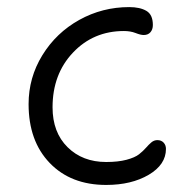

<svg xmlns="http://www.w3.org/2000/svg" viewBox="-20 -481 535 544"><path d="M280.8 43Q180.7 43 120.8 -19.3Q61 -81.5 61 -186Q61 -261.2 100.1 -324.7Q139.2 -388.2 204.6 -424.6Q270 -460.9 346.2 -460.9Q376.5 -460.9 394.8 -450.2Q413.1 -439.5 413.1 -410.2Q413.1 -397.5 406.2 -389.6Q399.4 -381.8 387.2 -381.8Q378.4 -381.8 364 -387.5Q349.6 -393.1 331.1 -393.1Q244.6 -393.1 186.8 -332Q128.9 -271 128.9 -176.8Q128.9 -106 171.4 -64Q213.9 -22 280.8 -22Q314.5 -22 338.4 -28.3Q362.3 -34.7 374 -43.9Q385.7 -53.2 393.6 -62.3Q401.4 -71.3 408.9 -77.6Q416.5 -84 425.8 -84Q437 -84 443.6 -76.9Q450.2 -69.8 450.2 -59.1Q450.2 -14.6 401.4 14.2Q352.5 43 280.8 43Z"/></svg>

Font: Shantell Sans Bouncy
Style: Regular
Weight: 300
Designer: Stephen Nixon, Anya Danilova, Shantell Martin
Foundry: Arrow Type
Version: Version 1.006;[9816181b4]